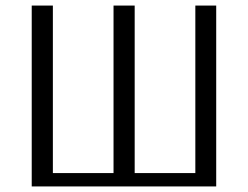

<svg xmlns="http://www.w3.org/2000/svg" viewBox="-20 -670 892 690"><path d="M94 0V-650H170V-48H388V-650H464V-48H682V-650H757V0Z"/></svg>

Font: Arsenal SC
Style: Regular
Weight: 400
Designer: Andrij Shevchenko
Foundry: Stairsfor
Version: Version 2.001; ttfautohint (v1.8.4.7-5d5b)